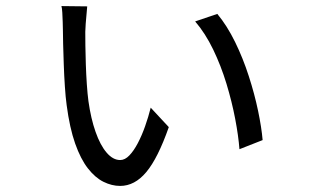

<svg xmlns="http://www.w3.org/2000/svg" viewBox="-20 -592 1040 638"><path d="M269.8 -570.8Q269.4 -564.8 267.8 -547.8Q266.2 -530.8 264.8 -513.2Q263.4 -495.5 263.4 -486.5Q263.4 -469.7 263.7 -440.7Q264.1 -411.8 265.2 -378.3Q266.3 -344.8 268.5 -312.3Q270.7 -279.8 273.9 -255.6Q282 -198 297.6 -153.7Q313.2 -109.4 334.3 -84.8Q355.4 -60.2 379.4 -60.2Q395.2 -60.2 409.9 -75.6Q424.7 -91 438 -116.4Q451.4 -141.9 462.2 -172.6Q473.1 -203.4 480.8 -234.2L540.9 -169.6Q504.6 -66.1 466.1 -20.2Q427.7 25.8 379.2 25.8Q351.5 25.8 323.8 12.1Q296.2 -1.6 272.1 -32.5Q248 -63.3 229.7 -115.1Q211.5 -166.8 201.5 -242.6Q197.9 -268.5 195.6 -304.3Q193.2 -340.1 191.9 -377.3Q190.6 -414.4 189.8 -445.4Q189 -476.3 189 -492.5Q189 -502.1 188.4 -518.4Q187.9 -534.8 187 -550.3Q186.1 -565.8 184.1 -571.8ZM702.1 -545.8Q734.8 -506.4 761.2 -452.4Q787.6 -398.4 806.7 -339Q825.9 -279.7 837.5 -224.1Q849.1 -168.5 852.7 -126.5L775.7 -96.2Q772.3 -140.5 761.5 -197.2Q750.7 -253.8 732.6 -313.6Q714.4 -373.4 688.4 -427.4Q662.3 -481.4 628.5 -520.8Z"/></svg>

Font: Shanggu Sans SC VF
Style: Regular
Weight: 250
Designer: GuiWonder
Version: Version 1.021